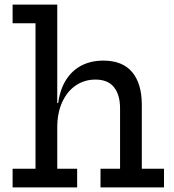

<svg xmlns="http://www.w3.org/2000/svg" viewBox="-20 -810 752 830"><path d="M227.5 -80.5H313.5V0H34.5V-80.5H133.5V-709.5H34.5V-790H227.5ZM499 -80.5V-342Q499 -400 472.8 -433Q446.5 -466 392.5 -466Q345.5 -466 308.2 -441Q271 -416 249.2 -369.2Q227.5 -322.5 227.5 -257.5L206.5 -364.5H231.5Q240 -425.5 266.5 -466.2Q293 -507 333.8 -527.5Q374.5 -548 426.5 -548Q510 -548 551.5 -498Q593 -448 593 -357.5V-80.5H689V0H414.5V-80.5Z"/></svg>

Font: Hepta Slab ExtraLight Medium
Style: Regular
Weight: 500
Version: Version 1.100